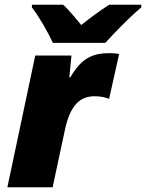

<svg xmlns="http://www.w3.org/2000/svg" viewBox="-20 -786 613 806"><path d="M202 -606H422C461 -649 523 -713 573 -755V-766H438C397 -740 358 -710 321 -681C303 -703 267 -747 245 -766H114V-755C144 -716 182 -650 202 -606ZM11 0H201L253 -243C276 -349 319 -382 378 -382C402 -382 424 -377 438 -371L480 -559C474 -561 455 -563 441 -563C366 -563 321 -540 275 -461H271L280 -553H128Z"/></svg>

Font: Noto Sans UI Black
Style: Italic
Weight: 900
Italic angle: -372°
Designer: Monotype Design Team
Foundry: Monotype Imaging Inc.
Version: Version 1.901